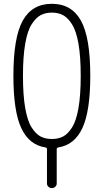

<svg xmlns="http://www.w3.org/2000/svg" viewBox="-20 -760 540 1000"><path d="M308.1 -681.2Q283.2 -694.3 250 -694.3Q216.8 -694.3 191.9 -681.2Q167 -668 145 -633.8Q123 -599.6 111.3 -532.2Q99.6 -464.8 99.6 -364.7Q99.6 -264.6 111.3 -197.3Q123 -129.9 145 -95.7Q167 -61.5 191.9 -48.8Q216.8 -36.1 250 -36.1Q283.2 -36.1 308.1 -48.8Q333 -61.5 355 -95.7Q377 -129.9 388.7 -197.3Q400.4 -264.6 400.4 -364.7Q400.4 -464.8 388.7 -532.2Q377 -599.6 355 -633.8Q333 -668 308.1 -681.2ZM216.8 7.8Q131.8 -4.9 90.8 -92.8Q49.8 -180.7 49.8 -365.2Q49.8 -565.4 98.6 -652.8Q147.5 -740.2 250 -740.2Q352.5 -740.2 401.4 -652.8Q450.2 -565.4 450.2 -365.2Q450.2 -181.6 409.2 -93.3Q368.2 -4.9 283.2 7.8Q275.4 9.8 275.4 16.6V195.3Q275.4 206.1 267.6 212.9Q259.8 219.7 250 219.7Q240.2 219.7 232.4 212.9Q224.6 206.1 224.6 195.3V16.6Q224.6 9.8 216.8 7.8Z"/></svg>

Font: Rounded-X Mgen+ 1m light
Style: Regular
Weight: 200
Designer: [Source Han Sans]
Ryoko NISHIZUKA  (kana & ideographs); Paul D. Hunt (Latin, Greek & Cyrillic); Wenlong ZHANG  (bopomofo
Version: Version 1.059.20150602